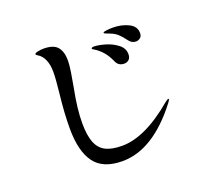

<svg xmlns="http://www.w3.org/2000/svg" viewBox="-128 -927 1256 1122"><g transform="rotate(-20 500.0 -366.0)"><path d="M228 -263Q228 -360 242 -482Q251 -565 251 -606Q251 -651 237.5 -682.5Q224 -714 198 -729Q197 -730 192.5 -733Q188 -736 188 -739Q188 -746 207 -750Q226 -754 243 -754Q305 -754 329.5 -724.5Q354 -695 354 -640Q354 -614 347 -569Q340 -524 331 -476Q307 -356 307 -267Q307 -191 324.5 -146.5Q342 -102 380 -82.5Q418 -63 483 -63Q626 -63 809 -218Q824 -229 828 -229Q831 -229 831 -226Q831 -221 819 -205Q644 22 454 22Q333 22 280.5 -49.5Q228 -121 228 -263ZM724 -631Q701 -662 683 -678Q665 -694 638 -704Q628 -708 621 -710.5Q614 -713 609.5 -715.5Q605 -718 605 -721Q605 -726 625.5 -728.5Q646 -731 664 -731Q719 -731 762 -710Q805 -689 805 -647Q805 -626 792 -617Q779 -608 767 -608Q741 -608 724 -631ZM608 -542Q594 -574 576.5 -597Q559 -620 532 -640Q526 -644 517 -649.5Q508 -655 508 -658Q508 -661 512.5 -663Q517 -665 523 -665Q550 -665 592 -653Q634 -641 666.5 -616Q699 -591 699 -554Q699 -532 687 -521Q675 -510 658 -510Q622 -510 608 -542Z"/></g></svg>

Font: Shippori Mincho SemiBold
Style: Regular
Weight: 600
Designer: FONTDASU
Foundry: FONTDASU / Google Inc. / but / Adobe
Version: Version 3.110; ttfautohint (v1.8.3)